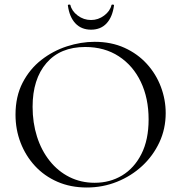

<svg xmlns="http://www.w3.org/2000/svg" viewBox="-20 -822 806 854"><path d="M366 12Q294 12 235.5 -13.5Q177 -39 135.5 -84Q94 -129 71.5 -187.5Q49 -246 49 -312Q49 -393 80.5 -454Q112 -515 164 -555.5Q216 -596 278 -616Q340 -636 401 -636Q475 -636 533.5 -609.5Q592 -583 633 -538Q674 -493 695.5 -436Q717 -379 717 -319Q717 -249 689 -189Q661 -129 612.5 -84Q564 -39 500.5 -13.5Q437 12 366 12ZM401 -9Q469 -9 523 -41.5Q577 -74 609 -137Q641 -200 641 -291Q641 -385 606.5 -457.5Q572 -530 508.5 -571.5Q445 -613 359 -613Q248 -613 186.5 -541.5Q125 -470 125 -347Q125 -276 144.5 -214.5Q164 -153 201 -106.5Q238 -60 289 -34.5Q340 -9 401 -9ZM385 -690Q342 -690 315.5 -718Q289 -746 282 -797Q281 -801 286.5 -801.5Q292 -802 293 -800Q299 -773 325.5 -753Q352 -733 385 -733Q417 -733 443.5 -753Q470 -773 476 -800Q477 -802 482.5 -801.5Q488 -801 487 -797Q480 -746 454 -718Q428 -690 385 -690Z"/></svg>

Font: Cormorant Light
Style: Regular
Weight: 400
Version: Version 4.000